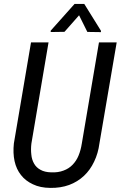

<svg xmlns="http://www.w3.org/2000/svg" viewBox="-20 -921 599 952"><path d="M480.5 -761.7V-768.6L397.9 -901.4H349.6L231.4 -769V-762.2L299.8 -763.2L372.1 -845.2L413.1 -762.7ZM473.1 -210.4 558.6 -710.9H470.7L385.7 -209.5C382.3 -187.5 377 -168 369.6 -149.9C362.3 -131.8 352.1 -116.7 339.8 -104C327.6 -91.3 312.5 -81.5 294.9 -75.2C277.3 -68.4 256.8 -65.4 233.9 -66.4C211.9 -66.9 194.3 -71.3 180.7 -79.1C167 -86.4 156.2 -96.7 148.9 -109.9C141.6 -122.6 136.7 -137.7 135.3 -154.8C133.3 -171.9 133.3 -189.9 135.7 -209.5L220.7 -710.9H133.8L48.8 -210C45.4 -178.2 46.4 -148.9 52.2 -122.1C58.1 -95.2 68.8 -72.3 84 -53.2C99.1 -33.7 118.7 -18.6 143.1 -7.3C167 4.4 195.8 10.3 229 10.7C263.7 11.2 294.9 6.3 322.8 -3.9C350.6 -14.2 375 -29.3 396 -48.8C417 -68.4 433.6 -91.8 446.8 -119.6C460 -147 468.8 -177.2 473.1 -210.4Z"/></svg>

Font: Roboto Condensed
Style: Italic
Weight: 400
Designer: Google
Version: Version 1.000;PS 001.000;hotconv 1.0.88;makeotf.lib2.5.64775